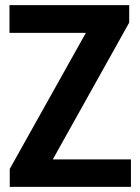

<svg xmlns="http://www.w3.org/2000/svg" viewBox="-20 -731 549 751"><path d="M485.4 -642.6 186.5 -107.4H492.2V0H18.1V-70.3L315.9 -602.5H17.1V-710.9H485.4Z"/></svg>

Font: Ufes Sans
Style: Bold
Weight: 700
Designer: Ricardo Esteves & Filipe Motta
Foundry: ProDesignUfes - Ricardo Esteves, Filipe Motta (This is a derivative work, based on Roboto family, by Christian Robertson
Version: Version 2.0